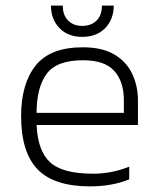

<svg xmlns="http://www.w3.org/2000/svg" viewBox="-20 -652 565 682"><path d="M272 -521Q221 -521 191 -552.5Q161 -584 161 -632H203Q203 -598 222 -579Q241 -560 272 -560Q304 -560 323 -579Q342 -598 342 -632H384Q384 -584 354 -552.5Q324 -521 272 -521ZM300 10Q172 10 113.5 -50.5Q55 -111 55 -240Q55 -354 106.5 -419Q158 -484 274 -484Q343 -484 386 -458.5Q429 -433 449.5 -390Q470 -347 470 -294V-208H110Q114 -116 158 -75.5Q202 -35 311 -35Q377 -35 439 -60V-15Q378 10 300 10ZM110 -251H420V-296Q420 -362 386 -400Q352 -438 275 -438Q181 -438 145.5 -389.5Q110 -341 110 -251Z"/></svg>

Font: Kanit ExtraLight
Style: Regular
Weight: 275
Designer: Katatrad Team
Foundry: CadsonDemak
Version: Version 2.000; ttfautohint (v1.8.3)